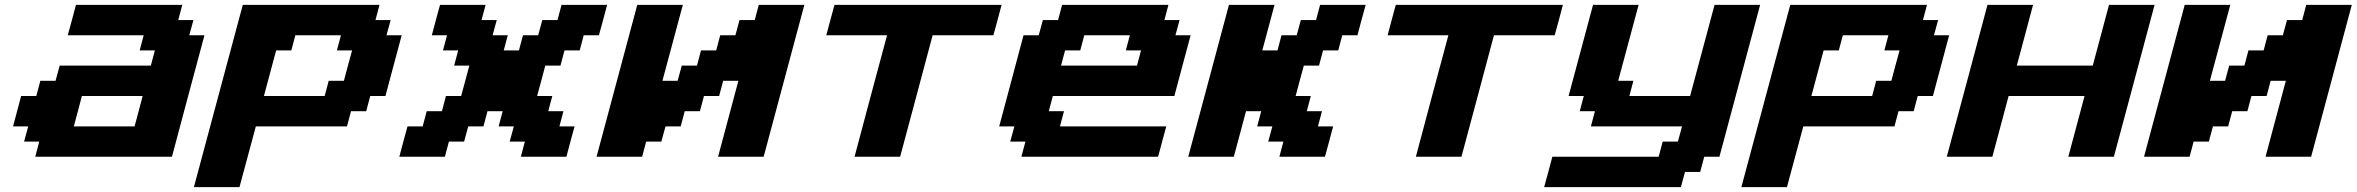

<svg xmlns="http://www.w3.org/2000/svg" viewBox="-20 -645 9697 790"><path d="M125 0H687.5Q709.5 -83 754.2 -250Q798.8 -417 821.3 -500H758.8L775.9 -562.5H713.4L730 -625H292.5Q287.1 -604 275.9 -562.3Q264.6 -520.5 258.8 -500H571.3L554.7 -437.5H617.2L600.6 -375H225.6L208.5 -312.5H146L129.4 -250H66.9Q61.5 -229 50.3 -187.3Q39.1 -145.5 33.7 -125H96.2L79.1 -62.5H141.6ZM533.7 -125H283.7Q289.6 -145.5 300.5 -187.3Q311.5 -229 316.9 -250H566.9Q561.5 -229 550.5 -187.3Q539.6 -145.5 533.7 -125Z M777.8 125H965.3Q976.6 83 999 0Q1021.5 -83 1032.7 -125H1407.7L1424.3 -187.5H1486.8L1503.4 -250H1565.9Q1577.1 -292 1599.4 -375.2Q1621.6 -458.5 1632.8 -500H1570.3L1587.4 -562.5H1524.9L1541.5 -625H979Q945.3 -500 878.4 -250Q811.5 0 777.8 125ZM1315.9 -250H1065.9L1116.2 -437.5H1178.7L1195.3 -500H1382.8L1366.2 -437.5H1428.7Q1422.9 -417 1411.6 -375Q1400.4 -333 1395 -312.5H1332.5Z M2123 0H2310.5Q2315.9 -21 2327.1 -62.5Q2338.4 -104 2344.2 -125H2281.7L2298.3 -187.5H2235.8L2252.4 -250H2189.9Q2195.8 -270.5 2207 -312.3Q2218.3 -354 2223.6 -375H2286.1L2302.7 -437.5H2365.2L2381.8 -500H2444.3Q2450.2 -520.5 2461.4 -562.3Q2472.7 -604 2478 -625H2290.5L2273.9 -562.5H2211.4L2194.3 -500H2131.8L2115.2 -437.5H2052.7L2069.3 -500H2006.8L2023.9 -562.5H1961.4L1978 -625H1790.5Q1784.7 -604 1773.4 -562.3Q1762.2 -520.5 1756.8 -500H1819.3L1802.7 -437.5H1865.2L1848.6 -375H1911.1Q1905.8 -354 1894.3 -312.3Q1882.8 -270.5 1877.4 -250H1814.9L1798.3 -187.5H1735.8L1719.2 -125H1656.7Q1650.9 -104 1639.6 -62.5Q1628.4 -21 1623 0H1810.5L1827.1 -62.5H1889.6L1906.7 -125H1969.2L1985.8 -187.5H2048.3L2031.7 -125H2094.2L2077.1 -62.5H2139.6Z M2934.6 0H3122.1Q3149.9 -104 3205.8 -312.3Q3261.7 -520.5 3289.6 -625H3102.1L3085.4 -562.5H3022.9L3005.9 -500H2943.4L2926.8 -437.5H2864.3L2847.7 -375H2785.2L2768.1 -312.5H2705.6L2789.6 -625H2602.1Q2574.2 -520.5 2518.3 -312.3Q2462.4 -104 2434.6 0H2622.1L2638.7 -62.5H2701.2L2718.3 -125H2780.8L2797.4 -187.5H2859.9L2876.5 -250H2939L2955.6 -312.5H3018.1Z M3496.1 0H3683.6Q3706.1 -83 3750.7 -250Q3795.4 -417 3817.4 -500H4067.4Q4073.2 -520.5 4084.5 -562.3Q4095.7 -604 4101.1 -625H3413.6Q3407.7 -604 3396.5 -562.3Q3385.3 -520.5 3379.9 -500H3629.9Q3607.4 -417 3562.7 -250Q3518.1 -83 3496.1 0Z M4182.6 0H4745.1Q4750.5 -21 4761.7 -62.5Q4772.9 -104 4778.8 -125H4341.3L4357.9 -187.5H4295.4L4312 -250H4812Q4823.2 -292 4845.5 -375.2Q4867.7 -458.5 4878.9 -500H4816.4L4833.5 -562.5H4771L4787.6 -625H4350.1L4333.5 -562.5H4271L4253.9 -500H4191.4Q4174.8 -437.5 4141.4 -312.5Q4107.9 -187.5 4091.3 -125H4153.8L4136.7 -62.5H4199.2ZM4658.2 -375H4345.7L4362.3 -437.5H4424.8L4441.4 -500H4628.9L4612.3 -437.5H4674.8Z M5244.1 0H5431.6Q5437.5 -21 5448.7 -62.5Q5460 -104 5465.3 -125H5402.8L5419.4 -187.5H5356.9L5373.5 -250H5311Q5316.4 -270.5 5327.6 -312.3Q5338.9 -354 5344.7 -375H5407.2L5423.8 -437.5H5486.3L5502.9 -500H5565.4Q5570.8 -520.5 5582 -562.3Q5593.3 -604 5599.1 -625H5411.6L5395 -562.5H5332.5L5315.4 -500H5252.9L5236.3 -437.5H5173.8L5224.1 -625H5036.6Q5008.8 -520.5 4952.9 -312.3Q4897 -104 4869.1 0H5056.6L5106.9 -187.5H5169.4L5152.8 -125H5215.3L5198.2 -62.5H5260.7Z M5805.7 0H5993.2Q6015.6 -83 6060.3 -250Q6105 -417 6127 -500H6377Q6382.8 -520.5 6394 -562.3Q6405.3 -604 6410.6 -625H5723.1Q5717.3 -604 5706.1 -562.3Q5694.8 -520.5 5689.5 -500H5939.5Q5917 -417 5872.3 -250Q5827.6 -83 5805.7 0Z M6333.5 125H6896L6913.1 62.5H6975.6L6992.2 0H7054.7Q7082.5 -104 7138.4 -312.3Q7194.3 -520.5 7222.2 -625H7034.7Q7017.6 -562.5 6984.4 -437.5Q6951.2 -312.5 6934.1 -250H6684.1L6700.7 -312.5H6638.2L6722.2 -625H6534.7Q6518.1 -562.5 6484.4 -437.5Q6450.7 -312.5 6434.1 -250H6496.6L6480 -187.5H6542.5L6525.9 -125H6900.9L6883.8 -62.5H6821.3L6804.7 0H6367.2Q6361.8 21 6350.6 62.5Q6339.4 104 6333.5 125Z M7145 125H7332.5Q7343.8 83 7366.2 0Q7388.7 -83 7399.9 -125H7774.9L7791.5 -187.5H7854L7870.6 -250H7933.1Q7944.3 -292 7966.6 -375.2Q7988.8 -458.5 8000 -500H7937.5L7954.6 -562.5H7892.1L7908.7 -625H7346.2Q7312.5 -500 7245.6 -250Q7178.7 0 7145 125ZM7683.1 -250H7433.1L7483.4 -437.5H7545.9L7562.5 -500H7750L7733.4 -437.5H7795.9Q7790 -417 7778.8 -375Q7767.6 -333 7762.2 -312.5H7699.7Z M8490.2 0H8677.7Q8705.6 -104 8761.5 -312.3Q8817.4 -520.5 8845.2 -625H8657.7Q8646.5 -583.5 8624.3 -500Q8602.1 -416.5 8590.8 -375H8278.3Q8289.6 -416.5 8311.8 -500Q8334 -583.5 8345.2 -625H8157.7Q8129.9 -520.5 8074 -312.3Q8018.1 -104 7990.2 0H8177.7Q8189 -42 8211.2 -125Q8233.4 -208 8244.6 -250H8557.1Q8545.9 -208.5 8523.7 -125.2Q8501.5 -42 8490.2 0Z M9301.8 0H9489.3Q9517.1 -104 9573 -312.3Q9628.9 -520.5 9656.7 -625H9469.2L9452.6 -562.5H9390.1L9373 -500H9310.5L9293.9 -437.5H9231.4L9214.8 -375H9152.3L9135.3 -312.5H9072.8L9156.7 -625H8969.2Q8941.4 -520.5 8885.5 -312.3Q8829.6 -104 8801.8 0H8989.3L9005.9 -62.5H9068.4L9085.4 -125H9147.9L9164.6 -187.5H9227.1L9243.7 -250H9306.2L9322.8 -312.5H9385.3Z"/></svg>

Font: Faithful 32x
Style: SemiboldOblique
Weight: 400
Foundry: Faithful Resource Pack
Version: Version 1.0; January 27, 2023